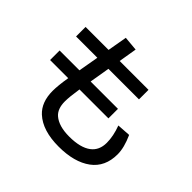

<svg xmlns="http://www.w3.org/2000/svg" viewBox="-200 -1076 1370 1370"><g transform="rotate(45 485.0 -391.0)"><path d="M341.8 -835 450.7 -825.2 427.7 -687H718.8V-590.8H410.6L384.8 -437H660.6V-340.8H368.7Q355 -252.9 355 -207Q355 -132.8 395.5 -97.2Q448.7 -50.8 554.7 -50.8Q667 -50.8 723.6 -93.8Q775.9 -133.3 775.9 -209.5Q775.9 -276.9 746.6 -355L848.6 -361.8Q888.7 -273.4 888.7 -206.1Q888.7 -79.6 799.8 -13.7Q709 53.2 551.8 53.2Q390.1 53.2 306.6 -23.4Q240.2 -84.5 240.2 -198.2Q240.2 -251.5 254.9 -340.8H71.8V-437H272L298.8 -590.8H84V-687H315.9Z"/></g></svg>

Font: BIZ UDPGothic
Style: Bold
Weight: 700
Designer: TypeBank Co., Ltd.
Foundry: Morisawa Inc.
Version: Version 1.051